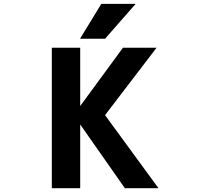

<svg xmlns="http://www.w3.org/2000/svg" viewBox="-20 -982 1040 1004"><path d="M509.8 -961.9H689.5L529.3 -779.3H398.4ZM399.4 -331.1V2H251V-732.4H399.4V-427.7L623 -732.4H798.8L529.3 -379.9L808.6 2H632.8Z"/></svg>

Font: GenEi Gothic M Regular
Style: Bold
Weight: 700
Designer: o_tamon (Modified); [Source Han Sans]
Ryoko NISHIZUKA  (kana & ideographs); Paul D. Hunt (Latin, Greek & Cyrillic); Wenl
Version: Version 1.1a;Original Version 1.004